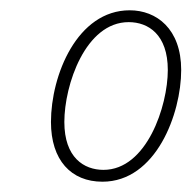

<svg xmlns="http://www.w3.org/2000/svg" viewBox="-20 -740 372 373"><path d="M179 -387C283 -387 332 -519 332 -604C332 -684 284 -720 232 -720C130 -720 79 -594 79 -503C79 -429 118 -387 179 -387ZM181 -410C143 -410 105 -434 105 -503C105 -575 146 -697 230 -697C268 -697 306 -673 306 -604C306 -534 265 -410 181 -410Z"/></svg>

Font: Noto Serif Condensed Thin
Style: Italic
Weight: 100
Width: 3
Italic angle: -12°
Designer: Monotype Design Team
Foundry: Monotype Imaging Inc.
Version: Version 2.013